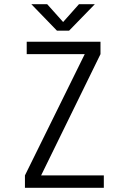

<svg xmlns="http://www.w3.org/2000/svg" viewBox="-20 -900 610 920"><path d="M434.5 -880 311 -753H253L130 -880H206L282.5 -794.5L358.5 -880ZM177 -59.5H477.5V0H99.5V-59.5L386 -640.5H108V-700H461.5V-640.5Z"/></svg>

Font: League Mono Narrow Light
Style: Regular
Weight: 300
Width: 3
Designer: Tyler Finck
Foundry: The League of Moveable Type / Tyler Finck
Version: Version 2.210